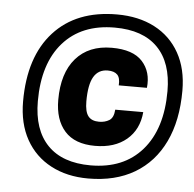

<svg xmlns="http://www.w3.org/2000/svg" viewBox="-47 -779 701 693"><g transform="rotate(5 304.0 -432.5)"><path d="M297 -133Q220 -133 161.8 -163.8Q103.5 -194.5 71.2 -252.2Q39 -310 39 -390Q39 -552 121 -642Q203 -732 350 -732Q428 -732 486.2 -701.8Q544.5 -671.5 576.5 -614.5Q608.5 -557.5 608.5 -478.5Q608.5 -370 571.5 -292.8Q534.5 -215.5 464.8 -174.2Q395 -133 297 -133ZM301.5 -181Q421 -181 488 -258Q555 -335 555 -472Q555 -575 501.5 -629.5Q448 -684 346 -684Q226 -684 159 -608Q92 -532 92 -395.5Q92 -291.5 145.8 -236.2Q199.5 -181 301.5 -181ZM311.5 -252.5Q238 -252.5 201.5 -293.5Q165 -334.5 165 -406.5Q165 -503.5 211.5 -557Q258 -610.5 341.5 -610.5Q418.5 -610.5 452.5 -573Q486.5 -535.5 480 -477.5H378Q380 -504.5 368.8 -516Q357.5 -527.5 334 -527.5Q300 -527.5 283.2 -499Q266.5 -470.5 266.5 -410Q266.5 -372.5 279 -356.5Q291.5 -340.5 318.5 -340.5Q339.5 -340.5 355.2 -350Q371 -359.5 373 -389H474.5Q469 -325.5 425.8 -289Q382.5 -252.5 311.5 -252.5Z"/></g></svg>

Font: Spline Sans Mono SemiBold
Style: Italic
Weight: 600
Italic angle: -4°
Monospace: yes
Version: Version 1.004